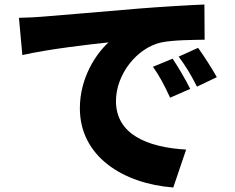

<svg xmlns="http://www.w3.org/2000/svg" viewBox="-20 -780 1040 851"><path d="M64 -701 79 -536C199 -563 375 -583 461 -592C407 -543 334 -437 334 -300C334 -87 525 34 748 51L805 -117C632 -127 494 -185 494 -332C494 -451 587 -568 695 -592C750 -603 835 -603 887 -604L886 -760C813 -757 695 -750 595 -742C412 -726 261 -714 167 -706C148 -704 104 -702 64 -701ZM745 -520 658 -484C690 -438 707 -405 734 -347L823 -386C805 -423 770 -483 745 -520ZM858 -568 772 -529C805 -484 824 -453 853 -396L941 -438C921 -474 884 -532 858 -568Z"/></svg>

Font: Source Han Sans HK Heavy
Style: Regular
Weight: 900
Designer: Ryoko NISHIZUKA 西塚涼子 (kana, bopomofo & ideographs); Paul D. Hunt (Latin, Greek & Cyrillic); Sandoll Communications 산돌커뮤니
Foundry: Adobe
Version: Version 2.000;hotconv 1.0.107;makeotfexe 2.5.65593